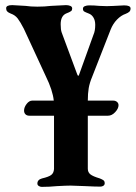

<svg xmlns="http://www.w3.org/2000/svg" viewBox="-20 -445 530 750"><path d="M490 -412Q490 -404 485.5 -399.5Q481 -395 471 -391Q453 -385 437 -368.5Q421 -352 412 -329L340 -145Q330 -121 326.5 -100.5Q323 -80 323 -52H422Q431 -52 437 -47Q443 -42 443 -34Q443 -21 430 -7Q417 7 402 7H323V214Q323 228 333 236Q343 244 370 252Q380 256 384.5 259.5Q389 263 389 271Q389 277 384 280.5Q379 284 372 284Q352 284 312 282Q272 280 256 280Q239 280 203 282Q173 285 143 285Q137 285 131.5 281.5Q126 278 126 272Q126 257 144 252Q170 246 180 238.5Q190 231 191 215V7H95Q85 7 79.5 1.5Q74 -4 74 -13Q74 -26 84 -39Q94 -52 106 -52H190Q186 -92 159 -147L73 -333Q59 -360 49 -373Q39 -386 22 -392Q12 -396 8 -400.5Q4 -405 4 -413Q4 -425 28 -425Q38 -425 80 -422Q100 -419 126 -419Q154 -419 179 -422Q230 -425 238 -425Q247 -425 254.5 -422Q262 -419 262 -412Q262 -405 258 -402Q254 -399 248.5 -396.5Q243 -394 240 -393Q217 -384 217 -350Q217 -329 221 -318L280 -159Q283 -149 286 -149Q288 -149 291 -159L345 -309Q352 -324 352 -348Q352 -365 345 -376.5Q338 -388 327 -392Q314 -397 309 -400Q304 -403 304 -411Q304 -418 311.5 -421Q319 -424 328 -424Q348 -424 368 -422L397 -421Q412 -421 465 -424Q490 -424 490 -412Z"/></svg>

Font: EB Garamond
Style: Bold
Weight: 700
Designer: Georg Duffner and Octavio Pardo
Foundry: Georg Duffner
Version: Version 1.000; ttfautohint (v1.6)